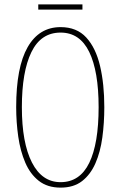

<svg xmlns="http://www.w3.org/2000/svg" viewBox="-20 -914 551 878"><path d="M457 -424Q457 -352 448 -285.5Q439 -219 416.5 -167.5Q394 -116 355.5 -86Q317 -56 257 -56Q197 -56 157.5 -87Q118 -118 95.5 -170.5Q73 -223 63.5 -289Q54 -355 54 -424Q54 -607 106.5 -698.5Q159 -790 257 -790Q331 -790 374.5 -742.5Q418 -695 437.5 -612.5Q457 -530 457 -424ZM80 -424Q80 -261 126 -171Q172 -81 257 -81Q345 -81 388 -169Q431 -257 431 -424Q431 -588 388 -676.5Q345 -765 257 -765Q167 -765 123.5 -675.5Q80 -586 80 -424ZM357 -894V-870H155V-894Z"/></svg>

Font: Noto Sans Malayalam UI ExtraCondensed Thin
Style: Regular
Weight: 100
Width: 2
Designer: Jelle Bosma - Monotype Design Team
Foundry: Monotype Imaging Inc.
Version: Version 2.104; ttfautohint (v1.8.4.7-5d5b)